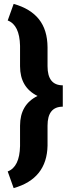

<svg xmlns="http://www.w3.org/2000/svg" viewBox="-20 -800 365 996"><path d="M20 89.4Q81.5 65.9 84 -42V-147.9Q84 -257.8 174.8 -302.2Q84 -346.7 84 -456.5V-562.5Q81.5 -670.4 20 -693.8L50.8 -779.8Q138.2 -755.4 182.1 -700Q226.1 -644.5 226.6 -554.7V-456.5Q226.6 -357.4 305.7 -357.4V-246.6Q226.6 -246.6 226.6 -148.4V-44.4Q223.1 127.4 50.8 175.8Z"/></svg>

Font: Roboto Black
Style: Regular
Weight: 900
Designer: Google
Version: Version 2.134; 2016